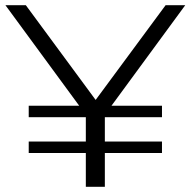

<svg xmlns="http://www.w3.org/2000/svg" viewBox="-20 -720 735 740"><path d="M310.8 0V-304.1L327.7 -254.6L0.9 -700H79.5L370.2 -305.6H327L618.3 -700H694L367.2 -254.6L384.1 -304.1V0ZM90.7 -130.4V-174.4H604.3V-130.4ZM90.7 -268.4V-312.4H604.3V-268.4Z"/></svg>

Font: Montserrat Thin
Style: Regular
Weight: 100
Designer: Julieta Ulanovsky
Foundry: Julieta Ulanovsky
Version: Version 9.000